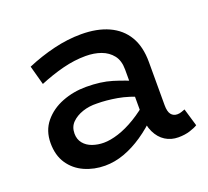

<svg xmlns="http://www.w3.org/2000/svg" viewBox="-93 -596 786 724"><g transform="rotate(-20 300.5 -234.5)"><path d="M510 8Q481 8 458 -6.5Q435 -21 421.5 -49Q408 -77 408 -116V-301Q408 -337 391 -358.5Q374 -380 346.5 -390Q319 -400 285 -400Q240 -400 193 -388Q146 -376 98 -356L77 -433Q131 -456 187 -469.5Q243 -483 297 -483Q361 -483 407 -462Q453 -441 477.5 -400Q502 -359 502 -297V-124Q502 -98 511 -86.5Q520 -75 536 -75Q545 -75 553 -78Q561 -81 567 -83L588 -12Q577 -5 556.5 1.5Q536 8 510 8ZM214 14Q170 14 132 -3Q94 -20 71.5 -53.5Q49 -87 49 -136Q49 -186 77.5 -220.5Q106 -255 151 -272.5Q196 -290 247 -290Q306 -290 350 -276.5Q394 -263 441 -243V-179Q388 -202 344.5 -209.5Q301 -217 264 -217Q233 -218 206.5 -209Q180 -200 163 -183Q146 -166 146 -139Q146 -116 159 -100Q172 -84 193.5 -76.5Q215 -69 239 -69Q265 -69 298 -79.5Q331 -90 367.5 -112Q404 -134 441 -167L439 -99Q405 -65 367.5 -39.5Q330 -14 291.5 0Q253 14 214 14Z"/></g></svg>

Font: BioRhyme ExtraBold
Style: Regular
Weight: 400
Version: Version 1.600;gftools[0.9.33]